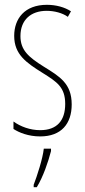

<svg xmlns="http://www.w3.org/2000/svg" viewBox="-20 -557 352 798"><path d="M278 -123C278 -210 228 -239 162 -280C98 -320 65 -349 65 -407C65 -475 109 -512 174 -512C206 -512 240 -503 262 -487L275 -510C249 -527 213 -537 175 -537C82 -537 39 -479 39 -408C39 -330 90 -296 157 -254C216 -217 251 -195 251 -125C251 -56 217 -16 147 -16C105 -16 65 -31 36 -52V-21C59 -6 98 10 147 10C235 10 278 -43 278 -123ZM192 71V61H162C158 101 134 175 120 211V221H133C160 176 180 117 192 71Z"/></svg>

Font: Noto Sans Gurmukhi UI ExtraCondensed Thin
Style: Regular
Weight: 100
Width: 2
Designer: Jelle Bosma - Monotype Design Team
Foundry: Monotype Imaging Inc.
Version: Version 2.004